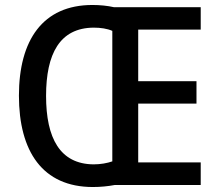

<svg xmlns="http://www.w3.org/2000/svg" viewBox="-20 -743 880 771"><path d="M351 -723C152 -723 56 -582 56 -359C56 -135 151 8 353 8C383 8 414 5 440 0H786V-91H535V-327H769V-417H535V-624H786V-714H438C412 -720 381 -723 351 -723ZM356 -632C384 -632 411 -628 431 -619V-95C411 -88 384 -83 356 -83C221 -84 165 -188 165 -358C165 -527 220 -631 356 -632Z"/></svg>

Font: Noto Sans Devanagari UI SemiCondensed Medium
Style: Regular
Weight: 500
Width: 4
Designer: Jelle Bosma - Monotype Design Team
Foundry: Monotype Imaging Inc.
Version: Version 2.004